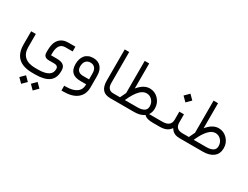

<svg xmlns="http://www.w3.org/2000/svg" viewBox="-88 -1346 3185 2468"><g transform="rotate(30 1504.0 -112.0)"><path d="M390.6 349.1 453.6 285.6 517.1 349.1 453.6 412.6ZM218.8 349.1 282.2 285.6 345.2 349.1 282.2 412.6ZM361.8 -135.3Q361.8 -240.7 409.9 -295.2Q458 -349.6 542 -349.6H647.5L647.9 -278.8H539.6Q487.3 -278.8 460.2 -242.2Q433.1 -205.6 431.6 -135.3V-104.5V-97.2H439H517.1Q584 -97.2 615.7 -72.5Q647.5 -47.9 647.5 2.9V17.1Q647.5 118.7 581.3 168.5Q515.1 218.3 378.4 218.3H337.4Q195.8 218.3 126 153.3Q56.2 88.4 56.2 -43.9V-236.8H125.5V-43.9Q125.5 49.8 179.4 97.7Q233.4 145.5 337.4 145.5H378.4Q475.1 145.5 526.6 115.7Q578.1 85.9 578.1 25.9V20Q578.1 -2.9 562 -14.9Q545.9 -26.9 517.1 -26.9H439.9Q361.8 -26.9 361.8 -100.1Z M1077.6 -162.6V7.3Q1077.6 110.8 1007.3 169.4Q937 228 802.7 228H773.9V156.7H799.8Q899.9 156.7 954.3 118.7Q1008.8 80.6 1009.3 8.3V7.3V0H1002H922.9Q840.3 0 800.3 -39.1Q760.3 -78.1 760.3 -158.2Q760.3 -198.2 770.5 -231.2Q780.8 -264.2 800.5 -288.3Q820.3 -312.5 851.3 -325.9Q882.3 -339.4 922.4 -339.4Q996.1 -339.4 1036.9 -292.5Q1077.6 -245.6 1077.6 -162.6ZM827.1 -160.2Q827.1 -117.7 851.6 -95.5Q876 -73.2 922.4 -73.2H1002.4H1009.8V-80.6V-163.1Q1009.8 -214.4 985.8 -242.2Q961.9 -270 920.4 -270Q875 -270 851.1 -240.5Q827.1 -210.9 827.1 -160.2Z M1388.2 0H1366.2Q1289.6 0 1252 -43.2Q1214.4 -86.4 1214.4 -175.8V-636.2H1280.8V-175.3Q1280.8 -126 1303 -99.6Q1325.2 -73.2 1367.7 -73.2H1388.2Q1394.5 -73.2 1397.7 -64.2Q1400.9 -55.2 1400.9 -40V-34.7Q1400.9 0 1388.2 0Z M2015.6 0H2002Q1953.1 0 1921.9 -8.3Q1890.6 -16.6 1871.6 -36.1L1867.2 -40L1861.8 -36.6Q1809.1 0 1719.2 0H1383.8Q1371.1 0 1371.1 -34.7V-40Q1371.1 -50.3 1372.6 -57.6Q1374 -64.9 1377 -69.1Q1379.9 -73.2 1383.8 -73.2H1464.4H1469.2L1471.2 -77.6Q1478 -94.2 1509.8 -158.2L1510.7 -159.7V-161.6V-637.2H1577.1V-285.2V-266.1L1589.8 -280.3Q1664.1 -363.8 1747.1 -363.8Q1823.2 -363.8 1876.7 -307.4Q1930.2 -251 1930.2 -171.9Q1930.2 -122.1 1908.2 -84L1901.9 -73.2H1914.6H2015.6Q2021.5 -73.2 2024.9 -64.2Q2028.3 -55.2 2028.3 -40V-34.7Q2028.3 -24.4 2026.9 -16.6Q2025.4 -8.8 2022.5 -4.4Q2019.5 0 2015.6 0ZM1741.7 -289.1Q1689 -289.1 1640.6 -237.3Q1592.3 -185.5 1545.9 -83.5L1541.5 -73.2H1552.7H1729Q1789.1 -73.2 1824.2 -94.2Q1859.4 -115.2 1859.4 -162.1Q1859.4 -215.8 1825 -252.4Q1790.5 -289.1 1741.7 -289.1Z M2409.2 0H2399.9Q2378.9 0 2361.6 -2.4Q2344.2 -4.9 2330.3 -9.8Q2316.4 -14.6 2304.7 -22.5Q2293 -30.3 2283.4 -40.3Q2273.9 -50.3 2265.6 -63L2259.8 -71.8L2253.4 -63.5Q2228.5 -30.8 2191.2 -15.4Q2153.8 0 2094.7 0H2011.7Q1999 0 1999 -34.7V-40Q1999 -50.3 2000.5 -57.6Q2002 -64.9 2004.9 -69.1Q2007.8 -73.2 2011.7 -73.2H2097.2Q2222.2 -73.2 2222.2 -175.8V-294.4H2291V-175.8Q2291 -124.5 2316.7 -98.9Q2342.3 -73.2 2399.4 -73.2H2409.7Q2415.5 -73.2 2418.9 -64.2Q2422.4 -55.2 2422.4 -40V-34.7Q2422.4 -19 2418.9 -9.5Q2415.5 0 2409.2 0ZM2165.5 -501 2230.5 -565.9 2295.4 -501 2230.5 -436Z M2405.8 -73.2H2486.3H2491.2L2493.2 -77.6Q2500 -94.2 2531.7 -158.2L2532.7 -159.7V-161.6V-637.2H2599.1V-285.2V-266.1L2611.8 -280.3Q2686 -363.8 2769 -363.8Q2845.2 -363.8 2898.7 -307.4Q2952.1 -251 2952.1 -171.9Q2952.1 -88.4 2895.5 -44.2Q2838.9 0 2741.2 0H2405.8Q2393.1 0 2393.1 -34.7V-40Q2393.1 -50.3 2394.5 -57.6Q2396 -64.9 2398.9 -69.1Q2401.9 -73.2 2405.8 -73.2ZM2881.3 -162.1Q2881.3 -215.8 2846.9 -252.4Q2812.5 -289.1 2763.7 -289.1Q2661.1 -289.1 2567.9 -83.5L2563.5 -73.2H2574.7H2751Q2811 -73.2 2846.2 -94.2Q2881.3 -115.2 2881.3 -162.1Z"/></g></svg>

Font: Shabnam Light FD
Style: Light-FD
Weight: 300
Foundry: DejaVu fonts team - Redesigned by Saber Rastikerdar - Based on Vazir font
Version: Version 5.0.0